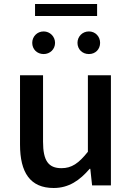

<svg xmlns="http://www.w3.org/2000/svg" viewBox="-20 -926 660 959"><path d="M248 13C324 13 378 -25 428 -83H431L440 0H534V-550H419V-168C373 -110 338 -86 287 -86C222 -86 195 -123 195 -218V-550H80V-204C80 -64 131 13 248 13ZM198 -656C230 -656 255 -680 255 -712C255 -743 230 -769 198 -769C165 -769 141 -743 141 -712C141 -680 165 -656 198 -656ZM155 -846H465V-906H155ZM424 -656C457 -656 480 -680 480 -712C480 -743 457 -769 424 -769C391 -769 367 -743 367 -712C367 -680 391 -656 424 -656Z"/></svg>

Font: Genne Gothic Medium
Style: Regular
Weight: 500
Designer: Ryoko NISHIZUKA (kana & ideographs); Paul D. Hunt (Latin, Greek & Cyrillic); Wenlong ZHANG (bopomofo); Sandoll Communica
Foundry: Adobe Systems Incorporated
Version: Version 1.004;PS 1.004;hotconv 16.6.51;makeotf.lib2.5.65220